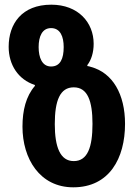

<svg xmlns="http://www.w3.org/2000/svg" viewBox="-20 -790 595 820"><path d="M293 10C447 10 514 -114 514 -261C514 -388 461 -479 369 -504C364 -506 359 -507 353 -508V-512C370 -534 380 -566 380 -603C380 -694 314 -770 199 -770C73 -770 17 -688 17 -590C17 -513 58 -450 129 -427V-423C91 -379 76 -319 76 -249C76 -112 150 10 293 10ZM198 -506C160 -506 145 -544 145 -589C145 -634 160 -670 198 -670C238 -670 252 -633 252 -589C252 -540 238 -506 198 -506ZM295 -102C237 -102 214 -162 214 -260C214 -360 236 -417 295 -417C354 -417 375 -359 375 -261C375 -161 354 -102 295 -102Z"/></svg>

Font: Noto Sans Georgian Condensed Bold
Style: Regular
Weight: 700
Width: 3
Designer: Monotype Design Team, Akaki Razmadze
Foundry: Google LLC
Version: Version 2.005